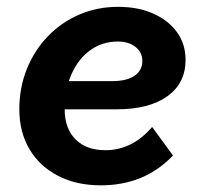

<svg xmlns="http://www.w3.org/2000/svg" viewBox="-20 -540 609 576"><path d="M123.9 -212V-296.7H317.5Q360.1 -296.7 383.5 -312.7Q407 -328.7 407 -357Q407 -383.1 386.4 -399.3Q365.8 -415.4 333.8 -415.4Q287.2 -415.4 251.2 -389.7Q215.3 -363.9 194.7 -318Q174 -272.1 174 -212.3Q174 -154.9 206.4 -122.2Q238.7 -89.4 296.1 -89.4Q376.8 -89.4 436.4 -159.2L498.9 -73.6Q414.4 16 282.2 16Q209.1 16 154 -12.6Q98.8 -41.1 68.4 -92.5Q38 -143.8 38 -212.6Q38 -277.3 60.7 -333.4Q83.3 -389.4 123.8 -431.3Q164.2 -473.2 218 -496.3Q271.8 -519.5 334.1 -519.5Q394.6 -519.5 439.9 -499.2Q485.2 -479 511 -443.4Q536.7 -407.8 536.7 -360.2Q536.7 -290.4 482 -251.2Q427.3 -212 329.6 -212Z"/></svg>

Font: Wix Madefor Text
Style: Italic
Weight: 400
Italic angle: -12°
Designer: Dalton Maag Ltd
Foundry: Dalton Maag Ltd
Version: Version 3.100